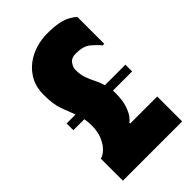

<svg xmlns="http://www.w3.org/2000/svg" viewBox="-216 -789 866 866"><g transform="rotate(-45 217.0 -355.5)"><path d="M36 -362V-319H106Q108 -309 109 -298Q110 -287 110 -275Q110 -235 96.5 -205Q83 -175 65 -159Q47 -143 33 -141V0H411V-159H239V-165Q244 -167 256 -181.5Q268 -196 278.5 -226Q289 -256 289 -301Q289 -306 289 -310.5Q289 -315 289 -319H411V-362H280Q273 -387 262 -408Q251 -429 243 -452Q235 -475 235 -505Q235 -521 247.5 -538.5Q260 -556 289 -556Q335 -556 359 -536.5Q383 -517 400 -496H410V-668Q397 -679 379.5 -689Q362 -699 333.5 -705Q305 -711 260 -711Q224 -711 187.5 -700Q151 -689 121 -666Q91 -643 72.5 -608.5Q54 -574 54 -527Q54 -467 67 -431Q80 -395 93 -362Z"/></g></svg>

Font: Phudu ExtraBold
Style: Regular
Weight: 800
Version: Version 1.005;gftools[0.9.23]